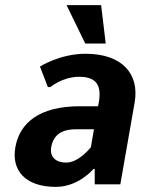

<svg xmlns="http://www.w3.org/2000/svg" viewBox="-20 -720 580 750"><path d="M363 -305H293C133 -305 57 -240 40 -145C24 -55 78 10 198 10C288 10 345 -60 345 -60H350V0H450L506 -320C525 -430 459 -510 314 -510C214 -510 136 -460 136 -460L167 -380H177C177 -380 224 -420 289 -420C354 -420 378 -390 366 -320ZM335 -145C335 -145 289 -85 239 -85C194 -85 174 -110 180 -145C188 -190 217 -215 277 -215H347ZM240 -700 313 -550H393L375 -700Z"/></svg>

Font: Scada
Style: Bold Italic
Weight: 700
Designer: Jovanny Lemonad
Foundry: Jovanny Lemonad
Version: Version 3.005